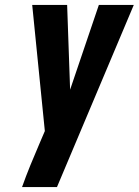

<svg xmlns="http://www.w3.org/2000/svg" viewBox="-20 -755 560 775"><path d="M69 0Q85 -45 103 -89Q121 -133 140 -177L161 -226L110 -735H251L263 -393L379 -735H520L210 0Z"/></svg>

Font: Iosevka Heavy Oblique
Style: Regular
Weight: 900
Italic angle: -9°
Monospace: yes
Designer: Belleve Invis
Foundry: Belleve Invis
Version: Version 32.5.0; ttfautohint (v1.8.4)